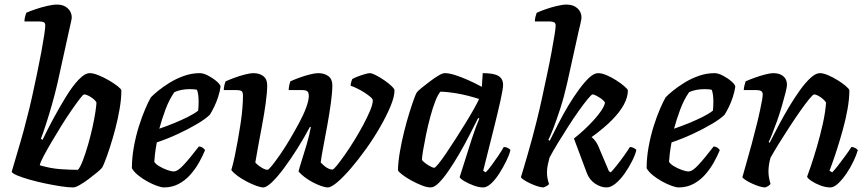

<svg xmlns="http://www.w3.org/2000/svg" viewBox="-20 -820 3794 840"><path d="M300 0Q278 0 245.5 -5Q213 -10 177.5 -17.5Q142 -25 110 -34Q78 -43 56.5 -52Q35 -61 31 -68Q35 -82 46 -119Q57 -156 71 -204Q85 -252 96 -297Q109 -345 120.5 -397.5Q132 -450 142.5 -500Q153 -550 161 -593.5Q169 -637 173.5 -667Q178 -697 178 -709Q178 -720 171 -723Q164 -726 153 -726H87Q87 -738 90 -748Q93 -758 95 -764Q110 -771 135 -779.5Q160 -788 186 -794Q212 -800 230 -800Q259 -800 276.5 -783.5Q294 -767 294 -743Q294 -739 290.5 -723.5Q287 -708 281 -681L231 -454Q220 -407 207 -361.5Q194 -316 181.5 -277.5Q169 -239 159 -213L166 -208Q187 -252 214 -302Q241 -352 269 -397.5Q297 -443 324 -471.5Q351 -500 373 -500Q388 -500 410.5 -491Q433 -482 455.5 -469Q478 -456 494 -443.5Q510 -431 511 -425Q511 -389 503.5 -344.5Q496 -300 484.5 -256.5Q473 -213 461 -176Q449 -139 439.5 -115Q430 -91 427 -87Q421 -79 404 -65Q387 -51 367 -36Q347 -21 328.5 -10.5Q310 0 300 0ZM321 -77Q331 -88 342.5 -118Q354 -148 365 -186Q376 -224 384.5 -262.5Q393 -301 397.5 -331Q402 -361 402 -372Q397 -381 386.5 -389Q376 -397 365.5 -402Q355 -407 348 -407Q344 -407 329 -387.5Q314 -368 292.5 -337Q271 -306 248 -269Q225 -232 204.5 -197Q184 -162 170 -135.5Q156 -109 154 -97Q201 -83 244 -80Q287 -77 321 -77Z M697 0Q686 0 666.5 -7Q647 -14 625 -26Q603 -38 584.5 -53Q566 -68 557 -84Q557 -129 565.5 -176.5Q574 -224 587.5 -267Q601 -310 615.5 -343.5Q630 -377 640 -394Q650 -405 671.5 -422.5Q693 -440 722 -458Q751 -476 785 -488Q819 -500 854 -500Q870 -500 891 -489Q912 -478 928 -464Q944 -450 945 -441Q942 -420 934.5 -396.5Q927 -373 917 -352.5Q907 -332 898 -318Q880 -300 842 -277.5Q804 -255 757.5 -233.5Q711 -212 666 -197Q660 -164 658 -145.5Q656 -127 655 -112Q661 -102 677 -92.5Q693 -83 711 -76.5Q729 -70 740 -70Q749 -70 759.5 -77Q770 -84 783.5 -98.5Q797 -113 813.5 -133Q830 -153 850 -179Q859 -179 867 -173.5Q875 -168 877 -163Q867 -138 851 -109.5Q835 -81 813 -56Q791 -31 762 -15.5Q733 0 697 0ZM677 -257Q712 -269 743.5 -282Q775 -295 802 -308.5Q829 -322 847 -336Q848 -346 848.5 -355.5Q849 -365 849 -374Q849 -389 847.5 -402.5Q846 -416 842 -427Q834 -429 826 -429.5Q818 -430 809 -430Q793 -430 776 -427Q759 -424 743 -417Q720 -384 704 -341Q688 -298 677 -257Z M1132 0Q1121 0 1101.5 -7Q1082 -14 1060 -25.5Q1038 -37 1020 -50Q1002 -63 992 -76Q1000 -103 1007 -136.5Q1014 -170 1020.5 -206.5Q1027 -243 1032.5 -279Q1038 -315 1040.5 -346.5Q1043 -378 1043 -402Q1043 -418 1036 -422Q1029 -426 1014 -426H959Q959 -436 961.5 -446.5Q964 -457 967 -464Q982 -471 1005 -479.5Q1028 -488 1051.5 -494Q1075 -500 1088 -500Q1115 -500 1132 -487Q1149 -474 1149 -447Q1149 -416 1142.5 -369Q1136 -322 1126.5 -271.5Q1117 -221 1109 -177.5Q1101 -134 1097 -109Q1104 -101 1113.5 -94Q1123 -87 1133 -82Q1143 -77 1150 -77Q1155 -77 1169.5 -95Q1184 -113 1205 -143Q1226 -173 1247.5 -209.5Q1269 -246 1288.5 -282Q1308 -318 1319.5 -349.5Q1331 -381 1331 -400Q1331 -416 1324 -421Q1317 -426 1301 -426H1243Q1243 -436 1245.5 -447Q1248 -458 1250 -464Q1265 -471 1288 -479.5Q1311 -488 1334.5 -494Q1358 -500 1372 -500Q1399 -500 1416.5 -487Q1434 -474 1434 -447Q1434 -416 1427.5 -369Q1421 -322 1412 -272Q1403 -222 1394.5 -178Q1386 -134 1383 -109Q1390 -102 1398.5 -94.5Q1407 -87 1417 -82.5Q1427 -78 1434 -78Q1439 -78 1453 -95Q1467 -112 1487.5 -141Q1508 -170 1529 -204Q1550 -238 1568.5 -272.5Q1587 -307 1599 -335.5Q1611 -364 1611 -381Q1611 -387 1600.5 -396Q1590 -405 1574.5 -415Q1559 -425 1542.5 -433Q1526 -441 1514 -445Q1514 -453 1517 -462.5Q1520 -472 1521 -474Q1529 -479 1544.5 -485Q1560 -491 1575.5 -495.5Q1591 -500 1598 -500Q1607 -500 1624.5 -491Q1642 -482 1661 -469Q1680 -456 1693 -443.5Q1706 -431 1706 -425Q1706 -397 1688.5 -355Q1671 -313 1643.5 -265Q1616 -217 1582.5 -170Q1549 -123 1516 -84.5Q1483 -46 1456 -23Q1429 0 1414 0Q1403 0 1384.5 -6.5Q1366 -13 1346.5 -23.5Q1327 -34 1311 -46.5Q1295 -59 1286 -70Q1290 -86 1300 -117.5Q1310 -149 1321.5 -187.5Q1333 -226 1340 -264L1336 -265Q1311 -218 1281.5 -171Q1252 -124 1223 -85Q1194 -46 1170 -23Q1146 0 1132 0Z M1864 0Q1848 0 1825 -9Q1802 -18 1778.5 -31Q1755 -44 1739 -56.5Q1723 -69 1721 -75Q1722 -112 1729.5 -156Q1737 -200 1748 -244Q1759 -288 1770.5 -325Q1782 -362 1791 -386.5Q1800 -411 1803 -415Q1808 -422 1824.5 -435.5Q1841 -449 1861 -464Q1881 -479 1898.5 -489.5Q1916 -500 1926 -500Q1945 -500 1971.5 -491.5Q1998 -483 2028.5 -469.5Q2059 -456 2088 -440L2092 -500Q2141 -500 2161 -487.5Q2181 -475 2181 -449Q2181 -432 2170 -382Q2159 -332 2139.5 -254Q2120 -176 2094 -73L2105 -66Q2116 -77 2130 -96Q2144 -115 2159 -137Q2174 -159 2184 -177Q2193 -177 2202 -172.5Q2211 -168 2213 -163Q2208 -142 2194.5 -114.5Q2181 -87 2164 -60.5Q2147 -34 2128.5 -17Q2110 0 2094 0Q2075 0 2052 -8.5Q2029 -17 2011.5 -27.5Q1994 -38 1991 -45L2044 -212Q2051 -231 2056 -246.5Q2061 -262 2066.5 -275Q2072 -288 2077 -301L2072 -304Q2055 -270 2034 -229Q2013 -188 1989.5 -147.5Q1966 -107 1943 -73.5Q1920 -40 1900 -20Q1880 0 1864 0ZM1880 -86Q1884 -86 1898 -103Q1912 -120 1931 -148Q1950 -176 1971.5 -209.5Q1993 -243 2014 -277Q2035 -311 2051.5 -340Q2068 -369 2076 -387Q2026 -403 1983.5 -410.5Q1941 -418 1907 -419Q1896 -407 1884.5 -377.5Q1873 -348 1862.5 -309Q1852 -270 1844 -231Q1836 -192 1831 -162Q1826 -132 1826 -120Q1836 -108 1854 -97Q1872 -86 1880 -86Z M2358 0Q2347 0 2331.5 -5Q2316 -10 2300 -17.5Q2284 -25 2272.5 -32.5Q2261 -40 2259 -45Q2263 -58 2271 -84.5Q2279 -111 2289 -146Q2299 -181 2309 -217.5Q2319 -254 2327 -287Q2340 -338 2351.5 -392Q2363 -446 2374 -497Q2385 -548 2393 -592Q2401 -636 2406 -666.5Q2411 -697 2411 -708Q2411 -719 2404 -722.5Q2397 -726 2386 -726H2320Q2320 -737 2323 -748Q2326 -759 2328 -764Q2343 -771 2367 -779.5Q2391 -788 2416.5 -794Q2442 -800 2459 -800Q2488 -800 2506 -784Q2524 -768 2524 -743Q2524 -741 2523 -734Q2522 -727 2519 -714.5Q2516 -702 2511 -681L2461 -455Q2448 -397 2431.5 -346Q2415 -295 2401 -259Q2387 -223 2379 -208L2385 -204Q2402 -238 2422.5 -278.5Q2443 -319 2466.5 -358Q2490 -397 2513.5 -429Q2537 -461 2558 -480.5Q2579 -500 2597 -500Q2613 -500 2634 -491Q2655 -482 2675.5 -469Q2696 -456 2710.5 -443.5Q2725 -431 2727 -425Q2727 -395 2709.5 -362.5Q2692 -330 2657 -294.5Q2622 -259 2568 -220Q2579 -212 2588 -198.5Q2597 -185 2605 -163L2644 -71L2652 -66Q2662 -76 2678 -96Q2694 -116 2710 -138.5Q2726 -161 2736 -177Q2744 -177 2753 -172.5Q2762 -168 2764 -163Q2759 -142 2745 -114.5Q2731 -87 2712.5 -60.5Q2694 -34 2673 -17Q2652 0 2634 0Q2608 0 2583 -17Q2558 -34 2547 -64L2491 -214Q2514 -232 2536.5 -253Q2559 -274 2578.5 -295.5Q2598 -317 2611 -336.5Q2624 -356 2627 -371Q2621 -381 2610 -388.5Q2599 -396 2588.5 -401.5Q2578 -407 2573 -407Q2568 -407 2551.5 -387Q2535 -367 2512.5 -335.5Q2490 -304 2466 -266.5Q2442 -229 2420 -193Q2398 -157 2384 -130Q2380 -114 2376.5 -98.5Q2373 -83 2373 -64Q2373 -52 2375.5 -39Q2378 -26 2382 -15Q2381 -12 2373.5 -7.5Q2366 -3 2358 0Z M2949 0Q2938 0 2918.5 -7Q2899 -14 2877 -26Q2855 -38 2836.5 -53Q2818 -68 2809 -84Q2809 -129 2817.5 -176.5Q2826 -224 2839.5 -267Q2853 -310 2867.5 -343.5Q2882 -377 2892 -394Q2902 -405 2923.5 -422.5Q2945 -440 2974 -458Q3003 -476 3037 -488Q3071 -500 3106 -500Q3122 -500 3143 -489Q3164 -478 3180 -464Q3196 -450 3197 -441Q3194 -420 3186.5 -396.5Q3179 -373 3169 -352.5Q3159 -332 3150 -318Q3132 -300 3094 -277.5Q3056 -255 3009.5 -233.5Q2963 -212 2918 -197Q2912 -164 2910 -145.5Q2908 -127 2907 -112Q2913 -102 2929 -92.5Q2945 -83 2963 -76.5Q2981 -70 2992 -70Q3001 -70 3011.5 -77Q3022 -84 3035.5 -98.5Q3049 -113 3065.5 -133Q3082 -153 3102 -179Q3111 -179 3119 -173.5Q3127 -168 3129 -163Q3119 -138 3103 -109.5Q3087 -81 3065 -56Q3043 -31 3014 -15.5Q2985 0 2949 0ZM2929 -257Q2964 -269 2995.5 -282Q3027 -295 3054 -308.5Q3081 -322 3099 -336Q3100 -346 3100.5 -355.5Q3101 -365 3101 -374Q3101 -389 3099.5 -402.5Q3098 -416 3094 -427Q3086 -429 3078 -429.5Q3070 -430 3061 -430Q3045 -430 3028 -427Q3011 -424 2995 -417Q2972 -384 2956 -341Q2940 -298 2929 -257Z M3327 0Q3317 0 3301 -5Q3285 -10 3269 -17.5Q3253 -25 3241.5 -32.5Q3230 -40 3228 -45Q3234 -67 3245 -105Q3256 -143 3269 -191Q3282 -239 3294 -288Q3300 -314 3305.5 -339Q3311 -364 3314 -382Q3317 -400 3317 -406Q3317 -418 3309.5 -422Q3302 -426 3287 -426H3234Q3234 -435 3237 -446Q3240 -457 3242 -464Q3257 -471 3280.5 -479.5Q3304 -488 3327 -494Q3350 -500 3363 -500Q3391 -500 3407 -486.5Q3423 -473 3423 -449Q3423 -439 3416.5 -413.5Q3410 -388 3400.5 -355.5Q3391 -323 3379.5 -290.5Q3368 -258 3358 -233Q3348 -208 3343 -199L3347 -195Q3364 -229 3385.5 -269.5Q3407 -310 3431 -350.5Q3455 -391 3479.5 -425Q3504 -459 3526.5 -479.5Q3549 -500 3567 -500Q3582 -500 3603 -491Q3624 -482 3645 -469Q3666 -456 3680.5 -443.5Q3695 -431 3696 -425Q3696 -388 3688 -343Q3680 -298 3667.5 -253Q3655 -208 3642.5 -169Q3630 -130 3620.5 -104Q3611 -78 3609 -73L3621 -66Q3631 -76 3646.5 -96Q3662 -116 3678.5 -138.5Q3695 -161 3705 -177Q3714 -177 3722.5 -172Q3731 -167 3733 -163Q3727 -142 3714 -114.5Q3701 -87 3683 -60.5Q3665 -34 3646.5 -17Q3628 0 3613 0Q3592 0 3569.5 -8.5Q3547 -17 3530.5 -28Q3514 -39 3511 -47Q3516 -60 3528 -95Q3540 -130 3554 -178Q3568 -226 3579.5 -277Q3591 -328 3594 -371Q3588 -381 3578 -389Q3568 -397 3558 -402Q3548 -407 3542 -407Q3537 -407 3520.5 -387Q3504 -367 3481.5 -335Q3459 -303 3434.5 -265.5Q3410 -228 3388 -192.5Q3366 -157 3351 -130Q3347 -116 3344.5 -100.5Q3342 -85 3342 -70Q3342 -56 3344.5 -42.5Q3347 -29 3351 -15Q3348 -11 3341.5 -6.5Q3335 -2 3327 0Z"/></svg>

Font: Texturina 12pt SemiBold
Style: Italic
Weight: 600
Italic angle: -11°
Version: Version 1.002